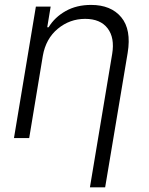

<svg xmlns="http://www.w3.org/2000/svg" viewBox="-20 -573 620 797"><path d="M157.7 -340.9 101.2 0H38L128.9 -545.5H190.3L176.1 -459.9H181.8Q207.4 -501.8 252.7 -527.2Q297.9 -552.6 358 -552.6Q440.7 -552.6 483.3 -501.4Q525.9 -450.3 509.9 -353.3L416.5 204.5H353.3L445.7 -349.4Q456.7 -416.2 426.7 -455.4Q396.7 -494.7 333.5 -494.7Q269.5 -494.7 219.8 -453.5Q170.1 -412.3 157.7 -340.9Z"/></svg>

Font: Inter UI Light
Style: Italic
Weight: 300
Italic angle: 9.39999°
Designer: Rasmus Andersson
Foundry: rsms
Version: 3.2;8d6f07862